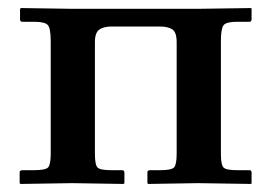

<svg xmlns="http://www.w3.org/2000/svg" viewBox="-20 -456 674 477"><path d="M106 -353Q106 -385.3 98.9 -393.6Q91.8 -401.9 64.9 -401.9H35.2Q30.3 -401.9 29.8 -407.2V-434.1L32.2 -436L160.2 -434.1H252H377.9H472.2L604 -436L605 -434.1V-408.2Q605 -402.3 600.1 -401.9H568.8Q542 -401.9 535.4 -393.3Q528.8 -384.8 528.8 -354V-74.2Q528.8 -46.4 535.4 -39.8Q542 -33.2 568.8 -33.2H600.1Q605 -33.2 605 -26.9V-1L604 1L472.2 -1L348.1 1L346.2 -1V-27.8Q346.2 -32.7 352.1 -33.2H377.9Q405.8 -33.2 412.4 -40Q418.9 -46.9 418.9 -74.2V-351.1Q418.9 -376 408 -383.1Q397 -390.1 377.9 -390.1H256.8Q237.8 -390.1 226.8 -382.6Q215.8 -375 215.8 -351.1V-74.2Q215.8 -46.4 222.4 -39.8Q229 -33.2 255.9 -33.2H283.2Q289.1 -33.2 289.1 -26.9V-1L287.1 1L159.2 -1L30.8 1L28.8 -1V-27.8Q28.8 -32.7 35.2 -33.2H64.9Q92.8 -33.2 99.4 -40Q106 -46.9 106 -74.2Z"/></svg>

Font: Linux Libertine
Style: Bold
Weight: 700
Designer: Philipp H. Poll
Foundry: Philipp H. Poll
Version: Version 5.0.3